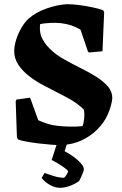

<svg xmlns="http://www.w3.org/2000/svg" viewBox="-20 -682 585 918"><path d="M272 12Q251 12 222 9.5Q193 7 162.5 3.5Q132 0 106 -5Q80 -10 66 -15L61 -25L55 -198L59 -206L124 -215L163 -107Q184 -98 206.5 -90.5Q229 -83 258 -80Q287 -77 317.5 -76.5Q348 -76 375 -79Q379 -89 382 -113Q385 -137 381 -158Q347 -192 293 -219.5Q239 -247 190 -273Q153 -292 120.5 -317Q88 -342 68 -372Q48 -402 48 -437Q48 -463 57.5 -493Q67 -523 83 -550Q99 -577 117 -593Q151 -623 201.5 -641Q252 -659 299 -662Q325 -662 357 -658Q389 -654 420 -647.5Q451 -641 473 -633L478 -624L470 -437L405 -431L400 -437L365 -540Q343 -553 321 -560.5Q299 -568 273 -571Q246 -574 220 -572.5Q194 -571 172 -567Q170 -553 171 -538.5Q172 -524 176 -511Q188 -479 217.5 -449.5Q247 -420 287 -398Q326 -376 366.5 -356Q407 -336 441 -314.5Q475 -293 496 -268.5Q517 -244 517 -213Q514 -179 496.5 -137.5Q479 -96 443 -61Q414 -32 371.5 -11.5Q329 9 272 12ZM268 216Q243 216 219 202.5Q195 189 179 169L193 145Q206 150 234.5 159Q263 168 286 168Q290 166 297.5 154.5Q305 143 306 136Q302 130 280.5 114.5Q259 99 227 83L259 -16H307L289 41Q310 52 331 67Q352 82 366.5 98.5Q381 115 381 127Q381 133 376 145.5Q371 158 365.5 169.5Q360 181 358 184Q338 198 313.5 207Q289 216 268 216Z"/></svg>

Font: Labrada
Style: Bold
Weight: 700
Designer: Mercedes Jáuregui
Foundry: Omnibus-Type Team
Version: Version 1.000; ttfautohint (v1.8.4.7-5d5b)